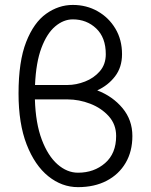

<svg xmlns="http://www.w3.org/2000/svg" viewBox="-20 -751 613 779"><path d="M55.2 -371.6Q55.2 -502 86.2 -580.8Q117.2 -659.7 167.5 -695.3Q217.8 -731 275.4 -731Q331.1 -731 376.2 -705.3Q421.4 -679.7 448.2 -634.8Q475.1 -589.8 475.1 -531.2Q475.1 -478 446.8 -441.2Q418.5 -404.3 374.5 -384.3Q437 -360.4 477.1 -312.3Q517.1 -264.2 517.1 -199.2Q517.1 -136.7 489.7 -90.1Q462.4 -43.5 412.8 -17.6Q363.3 8.3 296.4 8.3Q231 8.3 176 -35.9Q121.1 -80.1 88.1 -164.8Q55.2 -249.5 55.2 -371.6ZM275.4 -672.4Q237.8 -672.4 204.1 -644Q170.4 -615.7 148.2 -556.9Q126 -498 122.1 -406.2H253.9Q289.1 -406.2 325 -420.2Q360.8 -434.1 385 -461.9Q409.2 -489.7 409.2 -531.2Q409.2 -598.6 370.4 -635.5Q331.5 -672.4 275.4 -672.4ZM253.9 -347.7H121.6Q124.5 -251 149.4 -184.8Q174.3 -118.7 213.1 -84.5Q252 -50.3 296.4 -50.3Q361.8 -50.3 406.5 -89.4Q451.2 -128.4 451.2 -199.2Q451.2 -246.1 421.4 -279.3Q391.6 -312.5 346.2 -330.1Q300.8 -347.7 253.9 -347.7Z"/></svg>

Font: Giphurs Light
Style: Regular
Weight: 300
Version: Version 0.920; ttfautohint (v1.8.4.7-5d5b)